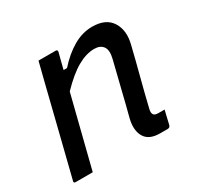

<svg xmlns="http://www.w3.org/2000/svg" viewBox="-123 -684 846 825"><g transform="rotate(-30 300.0 -271.5)"><path d="M153 -532H238Q248 -532 246 -521Q241 -502 236 -482.5Q231 -463 226 -443H243Q285 -490 330.5 -516.5Q376 -543 425 -543Q493 -543 520.5 -499Q548 -455 531 -390Q514 -320 496.5 -253.5Q479 -187 462 -116Q456 -94 465 -85Q471 -79 487 -79H517Q513 -62 509 -45Q505 -28 501 -11Q498 0 487 0H449Q395 0 375 -33.5Q355 -67 368 -121Q385 -186 400 -248.5Q415 -311 432 -378Q442 -418 428.5 -437Q415 -456 385 -456Q345 -456 301 -431Q257 -406 203 -350Q181 -263 159 -175Q137 -87 115 0H31Q19 0 23 -11Q49 -116 75.5 -221.5Q102 -327 128 -433Q136 -465 142.5 -490.5Q149 -516 153 -532Z"/></g></svg>

Font: Recursive Sn Lnr St
Style: Italic
Weight: 400
Italic angle: -15°
Version: Version 1.079;hotconv 1.0.112;makeotfexe 2.5.65598; ttfautoh